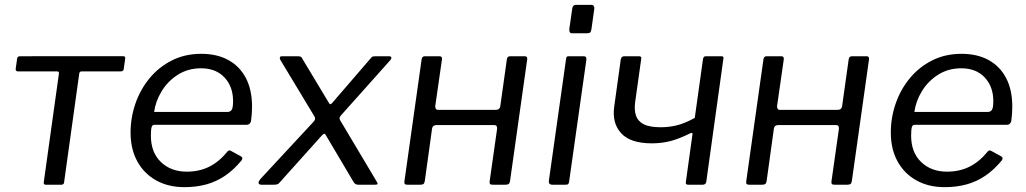

<svg xmlns="http://www.w3.org/2000/svg" viewBox="-20 -762 4233 792"><path d="M477.7 -467.5H316.8Q308.4 -467.5 306.9 -458.8L244.3 -9.6Q243.3 0 232.6 0H168.6Q159 0 160.5 -10.4L222.9 -457.5Q223.9 -462.8 222.1 -465.2Q220.3 -467.5 214.9 -467.5H54.1Q43.9 -467.5 44.7 -477.9L50.7 -520.4Q52.4 -530 62.4 -530L487.3 -530.3Q498.2 -530.3 496.5 -520.7L490.4 -477.9Q489.6 -467.5 477.7 -467.5Z M740.8 10Q673.7 10 623.6 -18.2Q573.5 -46.4 546.1 -96.8Q518.6 -147.3 518.6 -215.1Q518.6 -277.1 538.7 -334.9Q558.7 -392.8 596.8 -439.1Q635 -485.4 688.9 -512.7Q742.9 -540 810.3 -540Q875.1 -540 922 -514.3Q968.9 -488.5 994.3 -440Q1019.7 -391.4 1019.7 -321.9Q1019.7 -308.2 1018.7 -293.8Q1017.7 -279.5 1015.7 -264Q1014.7 -256.5 1009.7 -251.8Q1004.7 -247.1 995.4 -247.1H616Q608.4 -247.1 605.4 -237.6Q602.4 -228 602.4 -202.2Q602.4 -133.4 643.8 -93.6Q685.2 -53.9 750.5 -53.9Q802.7 -53.9 844.1 -74.9Q885.6 -96 918.8 -137.6Q923.4 -142.1 927 -141.6Q930.6 -141.1 934.5 -138.6L973.1 -117.5Q983.9 -112.3 976.8 -100.8Q944.4 -61.4 908.3 -37Q872.3 -12.6 831 -1.3Q789.7 10 740.8 10ZM918.6 -300.2Q929.3 -300.2 935.3 -308.3Q941.4 -316.5 941.4 -345.3Q941.4 -404.5 906.1 -442.4Q870.7 -480.3 809 -480.3Q755.7 -480.3 714.1 -454Q672.6 -427.8 647.2 -386.4Q621.9 -345 615.7 -300.2Z M1530.7 -18.4Q1538.2 -6.8 1537.3 -3.4Q1536.4 0 1526.7 0H1457.5Q1450.5 0 1445.5 -3.5Q1440.6 -7 1438.5 -11.2L1324.3 -204.1Q1320 -211.6 1316.3 -210.1Q1312.6 -208.5 1305.7 -201L1131.5 -7Q1128.5 -2.8 1122.4 -1.4Q1116.2 0 1108.5 0H1058.7Q1048.6 0 1046.7 -6.4Q1044.8 -12.8 1056.7 -26.3L1271.5 -257.8Q1277.9 -264.4 1279.3 -269.4Q1280.7 -274.4 1277.9 -280.3L1135.9 -515.9Q1133.3 -521.1 1134.6 -525.6Q1135.9 -530 1143.5 -530H1209.7Q1218 -530 1222 -527Q1225.9 -524 1227.7 -518.8L1337.7 -336Q1340.3 -331.1 1344.4 -332.6Q1348.5 -334.1 1352.8 -340.2L1510.4 -523Q1514.1 -528.2 1518.1 -529.1Q1522.1 -530 1530.4 -530H1584.7Q1593.5 -530 1594.2 -524.7Q1594.9 -519.3 1590.2 -514.1L1388.5 -288.3Q1382.9 -282.3 1381.2 -277.1Q1379.6 -272 1383.1 -266L1530.7 -18.4Z M1661.7 0Q1652.5 0 1649.9 -3.1Q1647.2 -6.2 1648.2 -14.1L1719.1 -516.4Q1720.6 -530 1732.4 -530H1793.2Q1804.6 -530 1803.1 -517.2L1775.4 -324.4Q1774.8 -318 1777.8 -313.3Q1780.8 -308.7 1787.3 -308.7L2025.4 -308.9Q2032.9 -308.7 2037.7 -312.4Q2042.5 -316.2 2043.5 -322.7L2070.7 -516.4Q2072.3 -530 2084 -530H2144.8Q2156.3 -530 2154.7 -517.2L2084.1 -16.7Q2082.8 -7.2 2078.9 -3.6Q2075 0 2064.5 0H2013.4Q2004.2 0 2001.5 -3.1Q1998.8 -6.2 1999.8 -14.1L2030.5 -230.4Q2031.1 -237.8 2028.4 -242Q2025.8 -246.1 2018.6 -246.1H1780.5Q1774 -246.4 1768.9 -243Q1763.7 -239.6 1762.4 -232.4L1732.5 -16.7Q1731.2 -7.2 1727.3 -3.6Q1723.3 0 1712.9 0Z M2327.8 -14.3Q2326.5 -4.8 2323.7 -2.4Q2320.8 0 2310.3 0H2259.2Q2250 0 2246.5 -4.3Q2243.1 -8.6 2244.1 -16.5L2315 -518.8Q2316.2 -526.2 2318.3 -528.1Q2320.3 -530 2326.4 -530H2388.9Q2394.7 -530 2397.2 -525.8Q2399.7 -521.7 2398.7 -514.9ZM2419.7 -641.9Q2418.4 -632.7 2415 -628.7Q2411.7 -624.7 2401.2 -624.7H2340.1Q2332 -624.7 2329.7 -630.6Q2327.4 -636.5 2328.7 -644.4L2340.6 -727Q2342.9 -742 2355.5 -742H2420.6Q2426.4 -742 2429.5 -736.8Q2432.6 -731.5 2431.3 -724.4Z M2819 0Q2812.7 0 2810.4 -2.7Q2808.1 -5.5 2809.1 -11.2L2836.6 -209.1Q2837.6 -216.4 2827.5 -212.3Q2779.1 -188.2 2743 -179.4Q2707 -170.7 2669.1 -170.7Q2580.6 -170.7 2542.4 -212.3Q2504.1 -253.8 2513.7 -322.7L2540.7 -517.4Q2543.5 -530 2555.1 -530H2615.8Q2621.6 -530 2623.9 -527.4Q2626.2 -524.8 2625 -518.8L2600 -340.9Q2595.8 -308.5 2603.3 -285.3Q2610.9 -262.1 2635.1 -249.6Q2659.4 -237.1 2705.9 -237.1Q2738.3 -237.1 2770.7 -244.7Q2803.1 -252.3 2845.9 -275.5L2880 -519.3Q2882.3 -530 2891.1 -530H2956.3Q2966.3 -530 2964 -520.1L2893.4 -12.3Q2891.6 0 2878.1 0Z M3071.7 0Q3062.5 0 3059.9 -3.1Q3057.2 -6.2 3058.2 -14.1L3129.1 -516.4Q3130.6 -530 3142.4 -530H3203.2Q3214.6 -530 3213.1 -517.2L3185.4 -324.4Q3184.8 -318 3187.8 -313.3Q3190.8 -308.7 3197.3 -308.7L3435.4 -308.9Q3442.9 -308.7 3447.7 -312.4Q3452.5 -316.2 3453.5 -322.7L3480.7 -516.4Q3482.3 -530 3494 -530H3554.8Q3566.3 -530 3564.7 -517.2L3494.1 -16.7Q3492.8 -7.2 3488.9 -3.6Q3485 0 3474.5 0H3423.4Q3414.2 0 3411.5 -3.1Q3408.8 -6.2 3409.8 -14.1L3440.5 -230.4Q3441.1 -237.8 3438.4 -242Q3435.8 -246.1 3428.6 -246.1H3190.5Q3184 -246.4 3178.9 -243Q3173.7 -239.6 3172.4 -232.4L3142.5 -16.7Q3141.2 -7.2 3137.3 -3.6Q3133.3 0 3122.9 0Z M3876.8 10Q3809.7 10 3759.6 -18.2Q3709.5 -46.4 3682.1 -96.8Q3654.6 -147.3 3654.6 -215.1Q3654.6 -277.1 3674.7 -334.9Q3694.7 -392.8 3732.8 -439.1Q3771 -485.4 3824.9 -512.7Q3878.9 -540 3946.3 -540Q4011.1 -540 4058 -514.3Q4104.9 -488.5 4130.3 -440Q4155.7 -391.4 4155.7 -321.9Q4155.7 -308.2 4154.7 -293.8Q4153.7 -279.5 4151.7 -264Q4150.7 -256.5 4145.7 -251.8Q4140.7 -247.1 4131.4 -247.1H3752Q3744.4 -247.1 3741.4 -237.6Q3738.4 -228 3738.4 -202.2Q3738.4 -133.4 3779.8 -93.6Q3821.2 -53.9 3886.5 -53.9Q3938.7 -53.9 3980.1 -74.9Q4021.6 -96 4054.8 -137.6Q4059.4 -142.1 4063 -141.6Q4066.6 -141.1 4070.5 -138.6L4109.1 -117.5Q4119.9 -112.3 4112.8 -100.8Q4080.4 -61.4 4044.3 -37Q4008.3 -12.6 3967 -1.3Q3925.7 10 3876.8 10ZM4054.6 -300.2Q4065.3 -300.2 4071.3 -308.3Q4077.4 -316.5 4077.4 -345.3Q4077.4 -404.5 4042.1 -442.4Q4006.7 -480.3 3945 -480.3Q3891.7 -480.3 3850.1 -454Q3808.6 -427.8 3783.2 -386.4Q3757.9 -345 3751.7 -300.2Z"/></svg>

Font: Libre Franklin Thin
Style: Italic
Weight: 100
Italic angle: -8°
Designer: Pablo Impallari, Rodrigo Fuenzalida, Nhung Nguyen
Foundry: Impallari Type
Version: Version 3.000